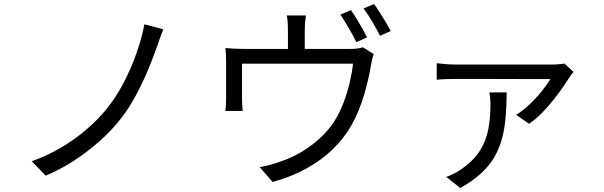

<svg xmlns="http://www.w3.org/2000/svg" viewBox="-20 -867 3040 966"><path d="M802 -719.5Q793.3 -699.5 785 -675.1Q776.6 -650.8 769.7 -631.7Q750.7 -577.6 724 -513.4Q697.2 -449.3 663.1 -386Q629 -322.7 586.6 -268.2Q541.9 -211.1 481 -156.9Q420.1 -102.7 350.9 -57.8Q281.7 -12.9 209.9 16.7L139.6 -55.8Q214.7 -82 284.1 -122.6Q353.5 -163.2 413.2 -214Q472.9 -264.8 518.1 -321.1Q564.7 -379.1 601.9 -450.3Q639.1 -521.4 666 -597.4Q692.9 -673.3 706.5 -744.7Z M1745.4 -816.1Q1758.4 -798.7 1773.2 -774.1Q1788 -749.5 1802.5 -724.5Q1816.9 -699.5 1827.1 -679.1L1773 -655Q1758.2 -685.3 1735.2 -725.1Q1712.3 -765 1692.3 -793.3ZM1861.8 -846.9Q1875.4 -828.6 1891 -803.7Q1906.6 -778.8 1921.5 -754.3Q1936.5 -729.8 1945.7 -710.9L1891.9 -686.8Q1875.7 -719.6 1853.1 -757.9Q1830.5 -796.2 1809.3 -824.2ZM1518.8 -789.2Q1516 -766.2 1514.6 -748.1Q1513.3 -729.9 1513.3 -714Q1513.3 -702.5 1513.3 -677.5Q1513.3 -652.6 1513.3 -625.6Q1513.3 -598.7 1513.3 -580.5H1428.6Q1428.6 -600.5 1428.6 -627.4Q1428.6 -654.4 1428.6 -678.4Q1428.6 -702.5 1428.6 -714Q1428.6 -729.9 1427.8 -748.1Q1426.9 -766.2 1423.3 -789.2ZM1860.1 -595Q1856.2 -584.6 1852 -567Q1847.8 -549.3 1845.5 -534.9Q1840.9 -505.1 1832.5 -468.1Q1824.1 -431 1812.2 -390.7Q1800.3 -350.4 1784 -310.6Q1767.8 -270.8 1747.1 -234.7Q1709.8 -169.5 1652.2 -114.2Q1594.6 -58.9 1519 -17.7Q1443.3 23.6 1351.7 48.5L1286.6 -26.2Q1311.6 -30.1 1339 -37.8Q1366.5 -45.4 1389.9 -53.9Q1440.5 -70.1 1491.3 -99.4Q1542.2 -128.7 1586.5 -168.7Q1630.7 -208.7 1661.4 -255.7Q1688.5 -298.2 1708 -349.4Q1727.6 -400.7 1739.6 -452.4Q1751.6 -504.2 1756.2 -546.7H1197.6Q1197.6 -531.1 1197.6 -506Q1197.6 -481 1197.6 -453.5Q1197.6 -425.9 1197.6 -402.7Q1197.6 -379.5 1197.6 -368.1Q1197.6 -354.6 1198.6 -337.4Q1199.6 -320.2 1201 -308.7H1113.9Q1115.9 -322.1 1116.8 -340.1Q1117.6 -358.1 1117.6 -372.6Q1117.6 -384.6 1117.6 -408.2Q1117.6 -431.8 1117.6 -459.3Q1117.6 -486.9 1117.6 -511Q1117.6 -535.1 1117.6 -548.2Q1117.6 -564 1117 -586.3Q1116.3 -608.7 1113.9 -625.2Q1135.8 -623.4 1158.4 -622.1Q1181.1 -620.8 1207.4 -620.8H1737.3Q1765.4 -620.8 1780.8 -623.4Q1796.2 -626 1805.8 -629.2Z M2865.4 -505.4Q2861.1 -499.4 2854.9 -491.6Q2848.8 -483.8 2845 -477.7Q2834.1 -460.2 2813.8 -430.7Q2793.4 -401.3 2766.3 -366.7Q2739.2 -332.1 2707.6 -299.8Q2675.9 -267.4 2641.9 -244.2L2576.8 -289.3Q2612.2 -310.8 2646.2 -343.5Q2680.3 -376.2 2707.7 -410.7Q2735.1 -445.2 2749.4 -469.3Q2735.3 -469.3 2697.8 -469.3Q2660.3 -469.3 2609.5 -469.3Q2558.8 -469.3 2503.8 -469.6Q2448.9 -469.9 2399.3 -469.9Q2349.8 -469.9 2315.4 -469.9Q2281 -469.9 2271.2 -469.9Q2249.1 -469.9 2224.7 -469Q2200.4 -468.1 2177.3 -465.7V-548.9Q2198.4 -546.2 2223.8 -544.3Q2249.1 -542.4 2271.2 -542.4Q2281 -542.4 2317.2 -542.4Q2353.4 -542.4 2405.5 -542.4Q2457.5 -542.4 2514.7 -542.4Q2572 -542.4 2624.5 -542.4Q2677 -542.4 2715.3 -542.4Q2753.6 -542.4 2765.4 -542.4Q2772.9 -542.4 2783.3 -543.1Q2793.6 -543.8 2803.7 -544.9Q2813.8 -545.9 2819.7 -547.3ZM2529.4 -402.2Q2528.6 -338 2524.3 -281.3Q2519.9 -224.7 2507 -174.3Q2494.1 -124 2468.6 -79.2Q2443.2 -34.5 2401.2 4.4Q2359.2 43.4 2295.5 78.9L2225.3 23.1Q2241.8 17.1 2259.4 8.8Q2277.1 0.4 2294.1 -10.9Q2361.6 -56.3 2394.2 -108.4Q2426.8 -160.5 2437.2 -219Q2447.6 -277.4 2447.6 -342.5Q2447.6 -357 2446.3 -372.3Q2445.1 -387.6 2442.3 -402.2Z"/></svg>

Font: Shanggu Sans SC VF
Style: Regular
Weight: 250
Designer: GuiWonder
Version: Version 1.021